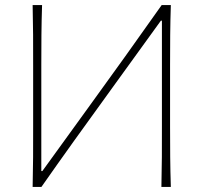

<svg xmlns="http://www.w3.org/2000/svg" viewBox="-20 -733 798 753"><path d="M108 0Q109.5 -61 109.8 -117Q110 -173 110 -238V-475Q110 -540.5 109.8 -596.5Q109.5 -652.5 108 -713H145Q143 -652.5 142.5 -596.5Q142 -540.5 142 -475V-62H146L332 -319Q400 -413 470.8 -511.5Q541.5 -610 614 -713H650Q648 -652.5 647.5 -596.5Q647 -540.5 647 -475V-238Q647 -173 647.5 -117Q648 -61 650 0H613Q614.5 -61 614.8 -117Q615 -173 615 -238V-652H611L425.5 -395.5Q341 -279 272 -182.8Q203 -86.5 142.5 0Z"/></svg>

Font: Commissioner Flair Thin
Style: Regular
Weight: 100
Designer: Kostas Bartsokas
Foundry: Kostas Bartsokas
Version: Version 1.000; ttfautohint (v1.8.3)